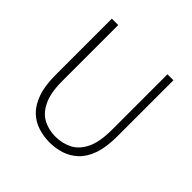

<svg xmlns="http://www.w3.org/2000/svg" viewBox="-173 -813 979 979"><g transform="rotate(45 317.0 -323.5)"><path d="M316 12Q274 12 234 -0.5Q194 -13 163 -42.5Q132 -72 113.5 -123.5Q95 -175 95 -252V-659H141V-257Q141 -170 165.5 -120Q190 -70 230 -50Q270 -30 316 -30Q364 -30 405 -50Q446 -70 471 -120Q496 -170 496 -257V-659H539V-252Q539 -175 520.5 -123.5Q502 -72 470 -42.5Q438 -13 398.5 -0.5Q359 12 316 12Z"/></g></svg>

Font: Source Sans 3 ExtraLight Light
Style: Regular
Weight: 300
Version: Version 3.052;hotconv 1.1.0;makeotfexe 2.6.0